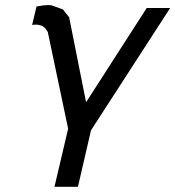

<svg xmlns="http://www.w3.org/2000/svg" viewBox="-20 -534 682 747"><path d="M176.8 -513.2 178.2 -514.2 225.1 -497.1 249 -466.8 314.9 -136.2 550.8 -502.9H642.1L334 -26.9L283.2 192.9H191.9L245.1 -33.2L166 -409.2Q158.2 -423.3 149.2 -429.9Q140.1 -436.5 124 -438H115.2Q113.3 -438 109.9 -437.5Q106.4 -437 105 -437L122.1 -508.8Q151.9 -514.2 164.1 -514.2H170.9Q173.8 -513.2 176.8 -513.2Z"/></svg>

Font: Perun
Style: Italic
Weight: 400
Italic angle: -12°
Foundry: Stefan Peev, Context Ltd
Version: Version 001.000